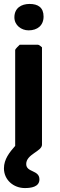

<svg xmlns="http://www.w3.org/2000/svg" viewBox="-20 -747 305 974"><path d="M173 -520H80C77 -517 57 -499 57 -493V-7C28 26 0 61 0 107C0 166 49 207 106 207C136 207 180 202 180 163C180 114 113 129 113 85C113 35 193 21 193 -13V-507C190 -510 178 -520 173 -520ZM53 -659C53 -619 88 -593 125 -593C170 -593 201 -618 201 -663C201 -709 173 -727 130 -727C88 -727 53 -706 53 -659Z"/></svg>

Font: Asimov Print
Style: C
Weight: 500
Designer: Google
Version: Version 2.000980: 2014